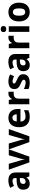

<svg xmlns="http://www.w3.org/2000/svg" viewBox="2126 -2926 810 5101"><g transform="rotate(-90 2530.5 -375.0)"><path d="M395 0 366.2 -74.2H361.8Q345.7 -52.2 329.6 -36.4Q313.5 -20.5 294.4 -10.3Q275.4 0 251.7 4.9Q228 9.8 196.8 9.8Q163.6 9.8 135.3 -0.7Q106.9 -11.2 86.2 -32.5Q65.4 -53.7 53.7 -86.2Q42 -118.7 42 -163.1Q42 -250 97.7 -291.3Q153.3 -332.5 264.2 -336.9L351.1 -339.8V-380.9Q351.1 -414.6 331.5 -430.7Q312 -446.8 276.9 -446.8Q241.7 -446.8 208.3 -436.5Q174.8 -426.3 141.1 -409.2L92.8 -507.8Q133.8 -530.8 183.6 -543.9Q233.4 -557.1 288.1 -557.1Q390.1 -557.1 444.6 -509.3Q499 -461.4 499 -363.8V0ZM351.1 -252.9 301.8 -251Q272 -250 251.5 -243.2Q231 -236.3 218.5 -224.9Q206.1 -213.4 200.4 -197.5Q194.8 -181.6 194.8 -162.1Q194.8 -127.9 211.4 -113.5Q228 -99.1 254.9 -99.1Q275.4 -99.1 293 -106.2Q310.5 -113.3 323.5 -127.2Q336.4 -141.1 343.8 -161.4Q351.1 -181.6 351.1 -208Z M767.1 0 574.2 -545.9H730L820.3 -234.9Q828.6 -207 834.7 -177Q840.8 -147 842.3 -123H845.2Q846.7 -148.9 852.8 -178Q858.9 -207 867.2 -234.9L957 -545.9H1113.3L920.4 0Z M1306.2 0 1113.3 -545.9H1269L1359.4 -234.9Q1367.7 -207 1373.8 -177Q1379.9 -147 1381.3 -123H1384.3Q1385.7 -148.9 1391.8 -178Q1397.9 -207 1406.2 -234.9L1496.1 -545.9H1652.3L1459.5 0Z M1951.2 -450.2Q1911.6 -450.2 1885.5 -422.4Q1859.4 -394.5 1855.5 -335H2045.4Q2044.9 -359.9 2039.1 -380.9Q2033.2 -401.9 2021.5 -417.2Q2009.8 -432.6 1992.2 -441.4Q1974.6 -450.2 1951.2 -450.2ZM1970.2 9.8Q1911.6 9.8 1862.3 -7.3Q1813 -24.4 1777.3 -58.8Q1741.7 -93.3 1721.9 -145.8Q1702.1 -198.2 1702.1 -269Q1702.1 -340.8 1720.2 -394.5Q1738.3 -448.2 1770.8 -484.1Q1803.2 -520 1848.9 -538.1Q1894.5 -556.2 1950.2 -556.2Q2004.4 -556.2 2048.1 -539.8Q2091.8 -523.4 2122.3 -491.7Q2152.8 -460 2169.2 -413.8Q2185.5 -367.7 2185.5 -308.1V-235.8H1852.5Q1853.5 -204.6 1862.5 -179.4Q1871.6 -154.3 1887.9 -137Q1904.3 -119.6 1927.5 -110.4Q1950.7 -101.1 1980.5 -101.1Q2005.4 -101.1 2027.6 -103.8Q2049.8 -106.4 2070.8 -111.8Q2091.8 -117.2 2112.3 -125.2Q2132.8 -133.3 2154.3 -144V-28.8Q2134.8 -18.6 2115 -11.5Q2095.2 -4.4 2073.2 0.5Q2051.3 5.4 2025.9 7.6Q2000.5 9.8 1970.2 9.8Z M2596.2 -556.2Q2602.1 -556.2 2609.1 -555.9Q2616.2 -555.7 2622.8 -554.9Q2629.4 -554.2 2635 -553.5Q2640.6 -552.7 2643.6 -551.8V-412.1Q2639.6 -413.1 2632.8 -414.1Q2626 -415 2618.4 -415.8Q2610.8 -416.5 2603.5 -416.7Q2596.2 -417 2591.3 -417Q2562.5 -417 2538.3 -409.7Q2514.2 -402.3 2496.8 -386Q2479.5 -369.6 2470 -343Q2460.4 -316.4 2460.4 -277.8V0H2311.5V-545.9H2424.3L2446.3 -463.9H2453.6Q2465.3 -484.9 2479 -502Q2492.7 -519 2509.5 -531Q2526.4 -543 2547.6 -549.6Q2568.8 -556.2 2596.2 -556.2Z M3109.4 -162.1Q3109.4 -119.1 3093.8 -86.9Q3078.1 -54.7 3049.3 -33.2Q3020.5 -11.7 2979.5 -1Q2938.5 9.8 2887.7 9.8Q2860.8 9.8 2837.9 8.1Q2814.9 6.3 2794.4 2.4Q2773.9 -1.5 2754.9 -7.3Q2735.8 -13.2 2716.3 -22V-145Q2736.8 -134.8 2759.5 -126.5Q2782.2 -118.2 2804.7 -112.1Q2827.1 -106 2848.4 -102.5Q2869.6 -99.1 2887.7 -99.1Q2907.7 -99.1 2921.9 -102.8Q2936 -106.4 2945.1 -113Q2954.1 -119.6 2958.3 -128.7Q2962.4 -137.7 2962.4 -147.9Q2962.4 -158.2 2959.2 -166.3Q2956.1 -174.3 2944.8 -183.3Q2933.6 -192.4 2911.9 -203.9Q2890.1 -215.3 2853.5 -231.9Q2817.9 -248 2791.7 -263.9Q2765.6 -279.8 2748.8 -299.3Q2731.9 -318.8 2723.6 -344Q2715.3 -369.1 2715.3 -403.8Q2715.3 -441.9 2730 -470.5Q2744.6 -499 2771.5 -518.1Q2798.3 -537.1 2836.2 -546.6Q2874 -556.2 2920.4 -556.2Q2969.2 -556.2 3013.2 -544.9Q3057.1 -533.7 3103.5 -511.2L3058.6 -405.8Q3021.5 -423.3 2987.8 -434.6Q2954.1 -445.8 2920.4 -445.8Q2890.1 -445.8 2876.7 -435.1Q2863.3 -424.3 2863.3 -405.8Q2863.3 -396 2866.7 -388.4Q2870.1 -380.9 2880.4 -372.8Q2890.6 -364.7 2909.2 -355.2Q2927.7 -345.7 2957.5 -332Q2992.2 -316.9 3020 -302Q3047.9 -287.1 3067.9 -268.1Q3087.9 -249 3098.6 -223.6Q3109.4 -198.2 3109.4 -162.1Z M3543.5 0 3514.6 -74.2H3510.3Q3494.1 -52.2 3478 -36.4Q3461.9 -20.5 3442.9 -10.3Q3423.8 0 3400.1 4.9Q3376.5 9.8 3345.2 9.8Q3312 9.8 3283.7 -0.7Q3255.4 -11.2 3234.6 -32.5Q3213.9 -53.7 3202.1 -86.2Q3190.4 -118.7 3190.4 -163.1Q3190.4 -250 3246.1 -291.3Q3301.8 -332.5 3412.6 -336.9L3499.5 -339.8V-380.9Q3499.5 -414.6 3480 -430.7Q3460.4 -446.8 3425.3 -446.8Q3390.1 -446.8 3356.7 -436.5Q3323.2 -426.3 3289.6 -409.2L3241.2 -507.8Q3282.2 -530.8 3332 -543.9Q3381.8 -557.1 3436.5 -557.1Q3538.6 -557.1 3593 -509.3Q3647.5 -461.4 3647.5 -363.8V0ZM3499.5 -252.9 3450.2 -251Q3420.4 -250 3399.9 -243.2Q3379.4 -236.3 3366.9 -224.9Q3354.5 -213.4 3348.9 -197.5Q3343.3 -181.6 3343.3 -162.1Q3343.3 -127.9 3359.9 -113.5Q3376.5 -99.1 3403.3 -99.1Q3423.8 -99.1 3441.4 -106.2Q3459 -113.3 3471.9 -127.2Q3484.9 -141.1 3492.2 -161.4Q3499.5 -181.6 3499.5 -208Z M4085.4 -556.2Q4091.3 -556.2 4098.4 -555.9Q4105.5 -555.7 4112.1 -554.9Q4118.7 -554.2 4124.3 -553.5Q4129.9 -552.7 4132.8 -551.8V-412.1Q4128.9 -413.1 4122.1 -414.1Q4115.2 -415 4107.7 -415.8Q4100.1 -416.5 4092.8 -416.7Q4085.4 -417 4080.6 -417Q4051.8 -417 4027.6 -409.7Q4003.4 -402.3 3986.1 -386Q3968.8 -369.6 3959.2 -343Q3949.7 -316.4 3949.7 -277.8V0H3800.8V-545.9H3913.6L3935.5 -463.9H3942.9Q3954.6 -484.9 3968.3 -502Q3981.9 -519 3998.8 -531Q4015.6 -543 4036.9 -549.6Q4058.1 -556.2 4085.4 -556.2Z M4228.5 -687Q4228.5 -708 4234.9 -721.9Q4241.2 -735.8 4252.2 -744.4Q4263.2 -752.9 4278.1 -756.3Q4293 -759.8 4309.6 -759.8Q4326.2 -759.8 4340.8 -756.3Q4355.5 -752.9 4366.5 -744.4Q4377.4 -735.8 4384 -721.9Q4390.6 -708 4390.6 -687Q4390.6 -666.5 4384 -652.3Q4377.4 -638.2 4366.5 -629.6Q4355.5 -621.1 4340.8 -617.4Q4326.2 -613.8 4309.6 -613.8Q4293 -613.8 4278.1 -617.4Q4263.2 -621.1 4252.2 -629.6Q4241.2 -638.2 4234.9 -652.3Q4228.5 -666.5 4228.5 -687ZM4383.8 0H4234.9V-545.9H4383.8Z M4664.1 -273.9Q4664.1 -192.4 4687 -151.1Q4710 -109.9 4761.7 -109.9Q4813 -109.9 4835.9 -151.4Q4858.9 -192.9 4858.9 -273.9Q4858.9 -355.5 4835.9 -395.8Q4813 -436 4760.7 -436Q4709.5 -436 4686.8 -395.8Q4664.1 -355.5 4664.1 -273.9ZM5010.7 -273.9Q5010.7 -205.6 4993.4 -152.8Q4976.1 -100.1 4943.6 -64Q4911.1 -27.8 4864.5 -9Q4817.9 9.8 4759.8 9.8Q4705.6 9.8 4660.2 -9Q4614.7 -27.8 4581.8 -64Q4548.8 -100.1 4530.3 -152.8Q4511.7 -205.6 4511.7 -273.9Q4511.7 -341.8 4529.1 -394.5Q4546.4 -447.3 4578.9 -483.2Q4611.3 -519 4657.7 -537.6Q4704.1 -556.2 4762.7 -556.2Q4816.9 -556.2 4862.3 -537.6Q4907.7 -519 4940.7 -483.2Q4973.6 -447.3 4992.2 -394.5Q5010.7 -341.8 5010.7 -273.9Z"/></g></svg>

Font: Droid Sans
Style: Bold
Weight: 700
Foundry: Ascender Corporation
Version: Version 1.00 build 112